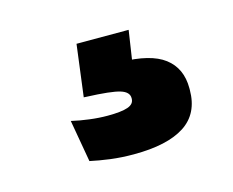

<svg xmlns="http://www.w3.org/2000/svg" viewBox="-47 -78 411 338"><g transform="rotate(-15 158.5 91.0)"><path d="M208.9 -16.1 196.2 68.2 137.4 36.2Q148.4 35.3 158.9 35.1Q169.5 34.8 180.1 35Q234.7 35.6 260.1 54.9Q285.6 74.3 285.6 110.7V113.7Q285.6 157 254 177.5Q222.3 198 161.2 198Q138.9 198 118.6 195.4Q98.3 192.7 82.4 189.2L69 112.5Q84.2 116.1 101.2 118.2Q118.2 120.4 134.4 120.4Q159.2 120.4 171 116.3Q182.8 112.2 182.8 102.2V101.2Q182.8 90 167.2 85.2Q151.6 80.3 105.9 78.5Q104.1 78.3 103.1 78.3Q102.2 78.3 101.8 78.3L113.9 -16.1Z"/></g></svg>

Font: Anek Gurmukhi Medium
Style: Regular
Weight: 500
Designer: Sarang Kulkarni (Gurmukhi), Yesha Goshar (Latin)
Foundry: Ek Type
Version: Version 1.003